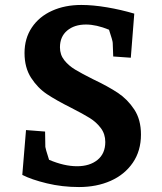

<svg xmlns="http://www.w3.org/2000/svg" viewBox="-20 -740 654 775"><path d="M70 -34 85 -215 162 -209 163 -147Q163 -142 178 -95Q239 -69 291 -69Q342 -69 373.5 -94.5Q405 -120 405 -167Q405 -199 387 -223Q369 -247 342.5 -263.5Q316 -280 267 -305Q207 -335 169.5 -360Q132 -385 105.5 -426Q79 -467 79 -526Q79 -585 108.5 -629Q138 -673 190 -696.5Q242 -720 308 -720Q355 -720 411.5 -710.5Q468 -701 522 -685L508 -507L437 -512L435 -567Q435 -575 420 -620Q369 -641 327 -641Q280 -641 251 -616.5Q222 -592 222 -549Q222 -519 239.5 -497Q257 -475 283.5 -459Q310 -443 356 -420Q417 -391 456 -365Q495 -339 522 -298Q549 -257 549 -197Q549 -131 516 -83Q483 -35 426.5 -10Q370 15 299 15Q231 15 169 0Q107 -15 70 -34Z"/></svg>

Font: Andada Pro ExtraBold
Style: Regular
Weight: 800
Designer: Carolina Giovagnoli
Foundry: Huerta Tipografica
Version: Version 3.005; ttfautohint (v1.8.4)